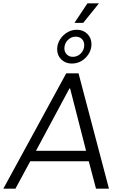

<svg xmlns="http://www.w3.org/2000/svg" viewBox="-44 -1122 718 1142"><path d="M-24 0 350 -686H423L604 0H527L484 -163H136L48 0ZM170 -225H468L373 -596H369ZM399 -986 476 -1102H543V-1100L451 -986ZM383 -744Q346 -744 321 -768Q296 -792 296 -829Q296 -860 312.5 -886.5Q329 -913 355.5 -929Q382 -945 412 -945Q451 -945 475.5 -920.5Q500 -896 500 -859Q500 -828 483.5 -801.5Q467 -775 441 -759.5Q415 -744 383 -744ZM389 -784Q417 -784 437 -804.5Q457 -825 457 -854Q457 -876 443 -890Q429 -904 406 -904Q379 -904 359 -883.5Q339 -863 339 -834Q339 -813 353 -798.5Q367 -784 389 -784Z"/></svg>

Font: Chivo ExtraLight
Style: Italic
Weight: 250
Italic angle: -8.05°
Designer: Hector Gatti
Foundry: Omnibus-Type
Version: Version 2.002